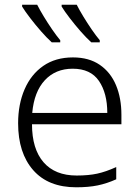

<svg xmlns="http://www.w3.org/2000/svg" viewBox="-20 -786 592 816"><path d="M290 -542Q358 -542 404 -510.5Q450 -479 473 -424Q496 -369 496 -298V-258H116Q116 -153 165 -96.5Q214 -40 306 -40Q356 -40 393 -48Q430 -56 474 -76V-24Q434 -6 395 2Q356 10 304 10Q185 10 121 -63Q57 -136 57 -262Q57 -343 84.5 -406.5Q112 -470 164 -506Q216 -542 290 -542ZM289 -494Q216 -494 170.5 -445Q125 -396 117 -306H436Q436 -390 400.5 -442Q365 -494 289 -494ZM306 -766Q317 -744 334 -716Q351 -688 369.5 -661Q388 -634 404 -615V-606H368Q346 -626 322 -653.5Q298 -681 276.5 -709Q255 -737 242 -758V-766ZM138 -766Q149 -744 166 -716Q183 -688 201.5 -661Q220 -634 236 -615V-606H200Q178 -626 154 -653.5Q130 -681 108.5 -709Q87 -737 74 -758V-766Z"/></svg>

Font: BC Sans Light
Style: Regular
Weight: 300
Designer: Monotype Design Team
Foundry: Monotype Imaging Inc.
Version: Version 2.000;GOOG;noto-source:20170915:90ef993387c0